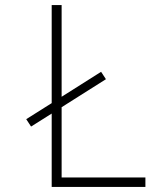

<svg xmlns="http://www.w3.org/2000/svg" viewBox="-20 -734 640 754"><path d="M183 0H551V-37H222V-313L396 -423L377 -452L222 -354V-714H183V-329L83 -266L102 -237L183 -288Z"/></svg>

Font: Noto Sans Mono ExtraLight
Style: Regular
Weight: 200
Designer: Monotype Design Team
Foundry: Monotype Imaging Inc.
Version: Version 2.014